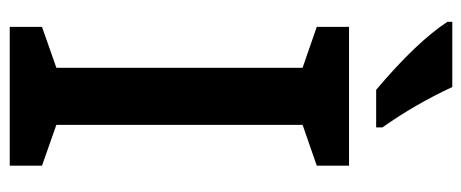

<svg xmlns="http://www.w3.org/2000/svg" viewBox="-304 -668 971 404"><g transform="rotate(90 182.0 -465.5)"><path d="M328.1 0H36.1V-67.9L122.1 -98.1V-616.2L36.1 -646V-713.9H328.1V-646L242.2 -616.2V-98.1L328.1 -67.9ZM247.6 -771H168.5Q67.9 -856 25.4 -920.9V-931.2H162.6Q199.2 -852.5 247.6 -784.2Z"/></g></svg>

Font: Droid Sans TV
Style: Bold
Weight: 600
Version: Version 1.00